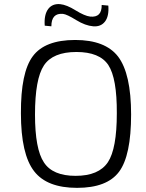

<svg xmlns="http://www.w3.org/2000/svg" viewBox="-20 -895 704 927"><path d="M196 -771Q192 -824 213 -852Q233 -878 270 -875Q302 -872 345 -845Q389 -818 415 -815Q472 -809 471 -871L503 -868Q507 -817 487 -791Q467 -765 430 -768Q392 -771 348 -798Q303 -826 284 -828Q228 -833 228 -768ZM550 -622Q613 -539 613 -342Q613 -144 555 -66Q497 12 352 12Q207 12 145 -68Q81 -150 81 -348Q80 -545 138 -623Q196 -702 343 -702Q488 -702 550 -622ZM192 -579Q149 -514 149 -342Q149 -175 192 -111Q234 -46 345 -46Q457 -46 501 -112Q544 -177 544 -348Q545 -517 503 -581Q461 -644 349 -644Q235 -644 192 -579Z"/></svg>

Font: Taylor Sans Light
Style: Regular
Weight: 300
Italic angle: -8°
Designer: Natanael Gama
Version: Version 1.001 September 8, 2015